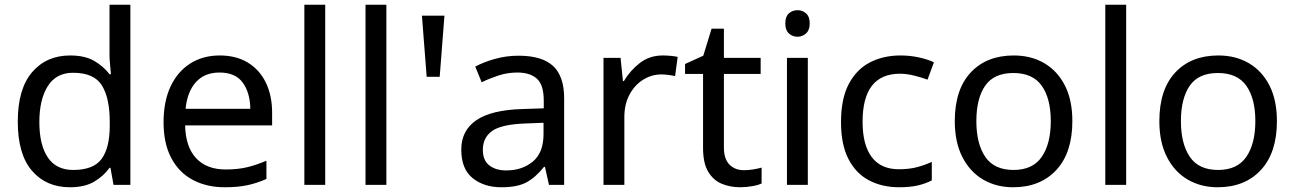

<svg xmlns="http://www.w3.org/2000/svg" viewBox="-20 -780 5461 810"><path d="M275 10Q175 10 115 -59.5Q55 -129 55 -267Q55 -405 115.5 -475.5Q176 -546 276 -546Q338 -546 377.5 -523Q417 -500 442 -467H448Q447 -480 444.5 -505.5Q442 -531 442 -546V-760H530V0H459L446 -72H442Q418 -38 378 -14Q338 10 275 10ZM289 -63Q374 -63 408.5 -109.5Q443 -156 443 -250V-266Q443 -366 410 -419.5Q377 -473 288 -473Q217 -473 181.5 -416.5Q146 -360 146 -265Q146 -169 181.5 -116Q217 -63 289 -63Z M907 -546Q976 -546 1025.5 -516Q1075 -486 1101.5 -431.5Q1128 -377 1128 -304V-251H761Q763 -160 807.5 -112.5Q852 -65 932 -65Q983 -65 1022.5 -74.5Q1062 -84 1104 -102V-25Q1063 -7 1023 1.5Q983 10 928 10Q852 10 793.5 -21Q735 -52 702.5 -113.5Q670 -175 670 -264Q670 -352 699.5 -415Q729 -478 782.5 -512Q836 -546 907 -546ZM906 -474Q843 -474 806.5 -433.5Q770 -393 763 -321H1036Q1035 -389 1004 -431.5Q973 -474 906 -474Z M1352 0H1264V-760H1352Z M1610 0H1522V-760H1610Z M1855 -714 1835 -456H1780L1760 -714Z M2168 -545Q2266 -545 2313 -502Q2360 -459 2360 -365V0H2296L2279 -76H2275Q2240 -32 2201.5 -11Q2163 10 2095 10Q2022 10 1974 -28.5Q1926 -67 1926 -149Q1926 -229 1989 -272.5Q2052 -316 2183 -320L2274 -323V-355Q2274 -422 2245 -448Q2216 -474 2163 -474Q2121 -474 2083 -461.5Q2045 -449 2012 -433L1985 -499Q2020 -518 2068 -531.5Q2116 -545 2168 -545ZM2194 -259Q2094 -255 2055.5 -227Q2017 -199 2017 -148Q2017 -103 2044.5 -82Q2072 -61 2115 -61Q2183 -61 2228 -98.5Q2273 -136 2273 -214V-262Z M2776 -546Q2791 -546 2808.5 -544.5Q2826 -543 2839 -540L2828 -459Q2815 -462 2799.5 -464Q2784 -466 2770 -466Q2729 -466 2693 -443.5Q2657 -421 2635.5 -380.5Q2614 -340 2614 -286V0H2526V-536H2598L2608 -438H2612Q2638 -482 2679 -514Q2720 -546 2776 -546Z M3118 -62Q3138 -62 3159 -65.5Q3180 -69 3193 -73V-6Q3179 1 3153 5.5Q3127 10 3103 10Q3061 10 3025.5 -4.5Q2990 -19 2968 -55Q2946 -91 2946 -156V-468H2870V-510L2947 -545L2982 -659H3034V-536H3189V-468H3034V-158Q3034 -109 3057.5 -85.5Q3081 -62 3118 -62Z M3345 -737Q3365 -737 3380.5 -723.5Q3396 -710 3396 -681Q3396 -653 3380.5 -639Q3365 -625 3345 -625Q3323 -625 3308 -639Q3293 -653 3293 -681Q3293 -710 3308 -723.5Q3323 -737 3345 -737ZM3388 -536V0H3300V-536Z M3773 10Q3702 10 3646.5 -19Q3591 -48 3559.5 -109Q3528 -170 3528 -265Q3528 -364 3561 -426Q3594 -488 3650.5 -517Q3707 -546 3779 -546Q3820 -546 3858 -537.5Q3896 -529 3920 -517L3893 -444Q3869 -453 3837 -461Q3805 -469 3777 -469Q3619 -469 3619 -266Q3619 -169 3657.5 -117.5Q3696 -66 3772 -66Q3816 -66 3849.5 -75Q3883 -84 3911 -97V-19Q3884 -5 3851.5 2.5Q3819 10 3773 10Z M4504 -269Q4504 -136 4436.5 -63Q4369 10 4254 10Q4183 10 4127.5 -22.5Q4072 -55 4040 -117.5Q4008 -180 4008 -269Q4008 -402 4075 -474Q4142 -546 4257 -546Q4330 -546 4385.5 -513.5Q4441 -481 4472.5 -419.5Q4504 -358 4504 -269ZM4099 -269Q4099 -174 4136.5 -118.5Q4174 -63 4256 -63Q4337 -63 4375 -118.5Q4413 -174 4413 -269Q4413 -364 4375 -418Q4337 -472 4255 -472Q4173 -472 4136 -418Q4099 -364 4099 -269Z M4731 0H4643V-760H4731Z M5367 -269Q5367 -136 5299.5 -63Q5232 10 5117 10Q5046 10 4990.5 -22.5Q4935 -55 4903 -117.5Q4871 -180 4871 -269Q4871 -402 4938 -474Q5005 -546 5120 -546Q5193 -546 5248.5 -513.5Q5304 -481 5335.5 -419.5Q5367 -358 5367 -269ZM4962 -269Q4962 -174 4999.5 -118.5Q5037 -63 5119 -63Q5200 -63 5238 -118.5Q5276 -174 5276 -269Q5276 -364 5238 -418Q5200 -472 5118 -472Q5036 -472 4999 -418Q4962 -364 4962 -269Z"/></svg>

Font: Noto Sans Inscriptional Pahlavi
Style: Regular
Weight: 400
Designer: Monotype Design Team
Foundry: Monotype Imaging Inc.
Version: Version 2.003; ttfautohint (v1.8.4.7-5d5b)